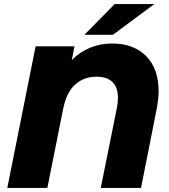

<svg xmlns="http://www.w3.org/2000/svg" viewBox="-20 -929 835 949"><path d="M764 -478Q764 -441 754 -388L677 0H478L557 -392Q563 -422 563 -445Q563 -497 536 -523.5Q509 -550 457 -550Q396 -550 353 -512.5Q310 -475 293 -395L214 0H16L156 -700H348L335 -632Q374 -672 425 -693Q476 -714 534 -714Q641 -714 702.5 -651.5Q764 -589 764 -478ZM547 -909H743L538 -757H397Z"/></svg>

Font: Montserrat Alternates ExtraBold
Style: Italic
Weight: 800
Italic angle: -11.3°
Designer: Julieta Ulanovsky
Foundry: Julieta Ulanovsky
Version: Version 7.200